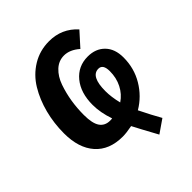

<svg xmlns="http://www.w3.org/2000/svg" viewBox="-190 -655 894 894"><g transform="rotate(-45 257.0 -207.5)"><path d="M475.1 -244.1Q475.1 -173.3 440.4 -115.2Q405.8 -57.1 348.1 -22.9Q378.9 39.6 403.8 83L338.9 127.9Q290 38.6 273.9 6.8Q236.3 14.2 211.9 14.2Q124 14.2 76.4 -39.8Q28.8 -93.8 28.8 -189.9Q28.8 -256.8 44.9 -318.8Q61 -380.9 91.6 -431.4Q122.1 -481.9 171.9 -512.5Q221.7 -543 283.2 -543Q366.7 -543 421.9 -481.9L360.8 -414.1Q323.7 -446.8 285.2 -446.8Q250 -446.8 223.4 -421.9Q196.8 -397 182.6 -356.4Q168.5 -315.9 161.6 -272.7Q154.8 -229.5 154.8 -185.1Q154.8 -129.9 171.9 -105Q189 -80.1 223.1 -80.1Q232.9 -80.1 236.8 -81.1Q216.8 -138.7 216.8 -189.9Q216.8 -269 256.3 -317.1Q295.9 -365.2 359.9 -365.2Q412.1 -365.2 443.6 -333Q475.1 -300.8 475.1 -244.1ZM304.2 -192.9Q304.2 -153.3 315.9 -106.9Q348.6 -128.9 366.7 -164.6Q384.8 -200.2 384.8 -244.1Q384.8 -290 355 -290Q304.2 -290 304.2 -192.9Z"/></g></svg>

Font: Fira Sans Compressed Medium
Style: Italic
Weight: 500
Width: 3
Italic angle: -8°
Designer: Carrois Corporate & Edenspiekermann AG
Foundry: Carrois Corporate GbR & Edenspiekermann AG
Version: Version 4.203;PS 004.203;hotconv 1.0.88;makeotf.lib2.5.64775